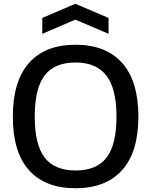

<svg xmlns="http://www.w3.org/2000/svg" viewBox="-20 -987 801 1017"><path d="M380 10Q219 10 133.5 -85.5Q48 -181 48 -369Q48 -557 133.5 -653.5Q219 -750 380 -750Q541 -750 627 -653.5Q713 -557 713 -369Q713 -182 627 -86Q541 10 380 10ZM380 -84Q492 -84 544.5 -152.5Q597 -221 597 -369Q597 -517 543.5 -586.5Q490 -656 380 -656Q269 -656 216.5 -587.5Q164 -519 164 -369Q164 -221 216.5 -152.5Q269 -84 380 -84ZM204 -892 379 -967 555 -892V-808L379 -883L204 -808Z"/></svg>

Font: Encode Sans Normal
Style: Medium
Weight: 500
Designer: Pablo Impallari, Andres Torresi
Foundry: Pablo Impallari, Andres Torresi
Version: Version 1.000; ttfautohint (v1.00) -l 8 -r 50 -G 200 -x 14 -